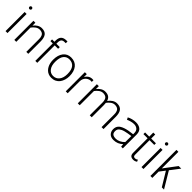

<svg xmlns="http://www.w3.org/2000/svg" viewBox="387 -2321 3907 3907"><g transform="rotate(45 2340.0 -367.5)"><path d="M132.8 -729Q147.5 -729 157.7 -718.8Q168 -708.5 168 -693.8Q168 -679.7 157.7 -669.4Q147.5 -659.2 132.8 -659.2Q118.7 -659.2 108.4 -669.4Q98.1 -679.7 98.1 -693.8Q98.1 -708 108.4 -718.5Q118.7 -729 132.8 -729ZM161.1 0H105V-549.8H161.1Z M587.9 -565.9Q677.7 -565.9 718.3 -513.2Q758.8 -460.4 758.8 -349.1V0H702.6V-361.8Q702.6 -387.7 700 -408Q697.3 -428.2 689 -449Q680.7 -469.7 667.2 -483.4Q653.8 -497.1 630.9 -505.6Q607.9 -514.2 576.7 -514.2Q528.8 -514.2 486.8 -483.6Q444.8 -453.1 413.6 -409.2V0H357.9V-549.8H413.6V-466.8Q447.8 -512.2 492.7 -539.1Q537.6 -565.9 587.9 -565.9Z M1110.8 -691.9Q1060.1 -691.9 1038.1 -663.3Q1016.1 -634.8 1017.6 -575.2V-549.8H1115.7V-502H1017.6V0H961.9V-502H894.5V-549.8H961.9V-581.1Q961.9 -666 1001 -704.1Q1040 -742.2 1117.7 -742.2Q1138.7 -742.2 1146.5 -741.2L1145.5 -691.9Z M1430.7 -565.9Q1547.9 -565.9 1611.3 -486.3Q1674.8 -406.7 1674.8 -272.9Q1674.8 -213.4 1658.9 -161.4Q1643.1 -109.4 1613.3 -69.8Q1583.5 -30.3 1537.4 -7.6Q1491.2 15.1 1433.6 15.1Q1389.2 15.1 1351.6 0.2Q1314 -14.6 1286.4 -41Q1258.8 -67.4 1239.3 -103.5Q1219.7 -139.6 1210.2 -182.6Q1200.7 -225.6 1200.7 -272.9Q1200.7 -406.7 1262.5 -486.3Q1324.2 -565.9 1430.7 -565.9ZM1430.7 -513.2Q1351.6 -513.2 1306.2 -453.4Q1260.7 -393.6 1260.7 -272.9Q1260.7 -163.6 1307.9 -100.8Q1355 -38.1 1433.6 -38.1Q1516.1 -38.1 1565.4 -100.8Q1614.7 -163.6 1614.7 -272.9Q1614.7 -395.5 1566.4 -454.3Q1518.1 -513.2 1430.7 -513.2Z M2044.4 -561Q2054.2 -561 2076.7 -559.1V-508.8Q2063 -512.2 2052.7 -512.2Q2000.5 -512.2 1955.8 -478Q1911.1 -443.8 1897.5 -382.8Q1893.6 -365.7 1893.6 -338.9V0H1837.9V-549.8H1893.6V-462.9Q1916 -509.8 1955.3 -535.4Q1994.6 -561 2044.4 -561Z M2753.4 -565.9Q2843.3 -565.9 2883.8 -512.9Q2924.3 -460 2924.3 -348.1V0H2868.2V-360.8Q2868.2 -386.7 2865.5 -407.5Q2862.8 -428.2 2854.5 -448.7Q2846.2 -469.2 2832.8 -483.2Q2819.3 -497.1 2796.4 -505.6Q2773.4 -514.2 2742.2 -514.2Q2694.8 -514.2 2653.6 -484.6Q2612.3 -455.1 2580.6 -411.1Q2584.5 -385.7 2584.5 -349.1V0H2528.3V-361.8Q2528.3 -387.7 2525.6 -408Q2522.9 -428.2 2514.6 -449Q2506.3 -469.7 2492.9 -483.4Q2479.5 -497.1 2456.5 -505.6Q2433.6 -514.2 2402.3 -514.2Q2354.5 -514.2 2312.5 -483.6Q2270.5 -453.1 2239.3 -409.2V0H2183.6V-549.8H2239.3V-466.8Q2273.4 -512.2 2318.4 -539.1Q2363.3 -565.9 2413.6 -565.9Q2478 -565.9 2516.8 -538.8Q2555.7 -511.7 2571.3 -456.1Q2606.4 -506.3 2653.1 -536.1Q2699.7 -565.9 2753.4 -565.9Z M3294.9 -565.9Q3333 -565.9 3364.5 -557.4Q3396 -548.8 3422.9 -530.3Q3449.7 -511.7 3464.8 -477.8Q3480 -443.8 3480 -397V0H3431.2L3424.3 -66.9Q3342.3 15.1 3222.2 15.1Q3145 15.1 3104.5 -28.1Q3064 -71.3 3064 -137.2Q3064 -199.7 3097.4 -241.2Q3130.9 -282.7 3210.7 -310.5Q3290.5 -338.4 3425.3 -352.1V-386.2Q3425.3 -448.7 3387.9 -480.5Q3350.6 -512.2 3293.9 -512.2Q3251 -512.2 3205.3 -499.5Q3159.7 -486.8 3127.9 -471.2L3105 -517.1Q3137.7 -537.1 3191.9 -551.5Q3246.1 -565.9 3294.9 -565.9ZM3242.2 -37.1Q3285.6 -37.1 3335 -60.3Q3384.3 -83.5 3424.3 -126L3425.3 -299.8Q3372.6 -292.5 3335.4 -286.1Q3298.3 -279.8 3261.2 -270.3Q3224.1 -260.7 3200.2 -249Q3176.3 -237.3 3157 -221.7Q3137.7 -206.1 3128.9 -185.1Q3120.1 -164.1 3120.1 -137.2Q3120.1 -83 3149.2 -60.1Q3178.2 -37.1 3242.2 -37.1Z M3882.8 -549.8V-502H3746.6L3747.6 -102.1Q3747.1 -88.9 3747.6 -80.1Q3748 -71.3 3750.7 -61Q3753.4 -50.8 3758.8 -44.9Q3764.2 -39.1 3773.9 -34.9Q3783.7 -30.8 3797.9 -30.8Q3828.1 -30.8 3859.9 -54.2L3877.9 -13.2Q3837.9 15.1 3793.9 15.1Q3743.2 15.1 3717.3 -8.3Q3691.4 -31.7 3691.9 -87.9L3690.9 -502H3570.8V-549.8H3690.9V-666H3746.6V-549.8Z M4045.4 -729Q4060.1 -729 4070.3 -718.8Q4080.6 -708.5 4080.6 -693.8Q4080.6 -679.7 4070.3 -669.4Q4060.1 -659.2 4045.4 -659.2Q4031.2 -659.2 4021 -669.4Q4010.7 -679.7 4010.7 -693.8Q4010.7 -708 4021 -718.5Q4031.2 -729 4045.4 -729ZM4073.7 0H4017.6V-549.8H4073.7Z M4602.1 0 4420.4 -299.8 4329.1 -181.2V0H4273.4V-750H4329.1V-272L4538.1 -549.8H4612.3L4457.5 -348.1L4665.5 0Z"/></g></svg>

Font: Stilu Light
Style: Regular
Weight: 300
Designer: Genilson Lima Santos
Foundry: Genilson Lima Santos
Version: Version 1.200;PS 001.200;hotconv 1.0.88;makeotf.lib2.5.64775